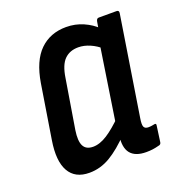

<svg xmlns="http://www.w3.org/2000/svg" viewBox="-100 -580 617 670"><g transform="rotate(-20 209.0 -245.0)"><path d="M121 8Q68 8 46 -31Q24 -70 36 -144L68 -344Q81 -423 119.5 -460.5Q158 -498 217 -498Q251 -498 280.5 -485Q310 -472 330 -452L317 -381Q298 -398 276 -407.5Q254 -417 233 -417Q201 -417 181.5 -397.5Q162 -378 155 -332L125 -149Q119 -110 128.5 -91.5Q138 -73 164 -73Q189 -73 217 -91Q245 -109 280 -144L277 -79Q236 -36 199 -14Q162 8 121 8ZM332 8Q291 8 273.5 -14Q256 -36 263 -81L266 -101L264 -115L309 -409L319 -438L326 -479Q328 -490 336 -490H402Q412 -490 410 -479L352 -111Q348 -87 352 -79Q356 -71 368 -71Q375 -71 381 -72Q387 -73 392 -74Q399 -75 397 -66L389 -8Q388 1 378 2Q367 5 356 6.5Q345 8 332 8Z"/></g></svg>

Font: Sofia Sans Condensed SemiBold
Style: Italic
Weight: 600
Italic angle: -9°
Version: Version 4.100